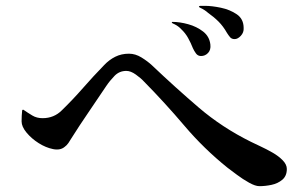

<svg xmlns="http://www.w3.org/2000/svg" viewBox="-20 -736 1040 658"><path d="M963 -157Q963 -133 947.5 -120Q932 -107 910.5 -102.5Q889 -98 869 -98Q855 -98 833.5 -110Q812 -122 792 -137Q772 -152 760 -161Q679 -226 612 -305Q545 -384 473 -457Q463 -468 445.5 -480.5Q428 -493 413 -493Q389 -493 372.5 -476Q356 -459 344 -441Q314 -396 283.5 -351.5Q253 -307 224 -261Q220 -254 214.5 -246Q209 -238 202 -233Q187 -220 162 -225Q137 -230 112.5 -245.5Q88 -261 71 -281.5Q54 -302 54 -320Q54 -330 54.5 -339.5Q55 -349 56 -358Q58 -361 60 -360Q76 -349 91 -340Q106 -331 126 -331Q165 -331 192 -358Q230 -395 265 -435Q300 -475 337 -513Q354 -531 375 -541.5Q396 -552 422 -552Q444 -552 465 -539Q486 -526 501 -512Q581 -436 661 -367.5Q741 -299 840 -250Q852 -244 872.5 -234.5Q893 -225 914 -213Q935 -201 949 -186.5Q963 -172 963 -157ZM701 -583Q703 -565 693 -554.5Q683 -544 669 -544Q658 -544 651.5 -553Q645 -562 641 -571Q634 -589 624.5 -606Q615 -623 601 -636Q592 -646 578 -653Q577 -653 574.5 -654.5Q572 -656 570 -657Q568 -658 569 -659.5Q570 -661 571 -661Q596 -661 625 -653Q654 -645 676 -628Q698 -611 701 -583ZM815 -640Q816 -625 805.5 -613.5Q795 -602 784 -602Q774 -602 768.5 -608.5Q763 -615 758 -623Q745 -646 729 -662Q713 -678 693 -692Q682 -702 667 -709Q667 -709 666 -709.5Q665 -710 665 -710Q658 -714 666 -716Q670 -716 675.5 -716Q681 -716 682 -716Q706 -716 737 -709.5Q768 -703 791.5 -687Q815 -671 815 -640Z"/></svg>

Font: Kaisei Tokumin
Style: Regular
Weight: 400
Designer: Font-Kai, 金井和夫
Foundry: KAZUO KANAI
Version: Version 5.003